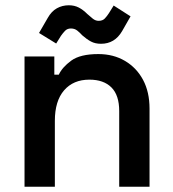

<svg xmlns="http://www.w3.org/2000/svg" viewBox="-20 -708 655 728"><path d="M73 0V-494H186V-425H203Q216 -453 250 -478Q284 -503 353 -503Q410 -503 454 -477Q498 -451 522.5 -405Q547 -359 547 -296V0H432V-287Q432 -347 402.5 -376.5Q373 -406 319 -406Q258 -406 223 -365.5Q188 -325 188 -250V0ZM193 -543 128 -583 161 -640Q175 -665 195.5 -676.5Q216 -688 241 -688Q262 -688 278.5 -679.5Q295 -671 311 -655Q321 -646 331.5 -637.5Q342 -629 354 -629Q369 -629 377.5 -638Q386 -647 393 -658L411 -687L475 -646L443 -590Q429 -566 409 -554Q389 -542 363 -542Q341 -542 325 -550.5Q309 -559 292 -574Q283 -584 273 -592Q263 -600 249 -600Q235 -600 226.5 -591Q218 -582 211 -572Z"/></svg>

Font: Space Grotesk Light SemiBold
Style: Regular
Weight: 600
Version: Version 2.000